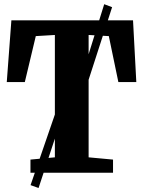

<svg xmlns="http://www.w3.org/2000/svg" viewBox="-20 -842 698 936"><path d="M247.5 -75V-671.5L154.5 -666L101 -442H13L35.5 -743H628.5L644.5 -442H557L510.5 -666L412 -671.5V-75L531 -64V0H128.5V-64ZM129 60.5 282.5 -385.5 359.5 -409 488 -821.5 526.5 -807 393.5 -396 314.5 -369 168 74.5Z"/></svg>

Font: Merriweather 24pt SemiCondensed Black
Style: Regular
Weight: 900
Width: 4
Designer: Eben Sorkin
Foundry: Eben Sorkin
Version: Version 2.100